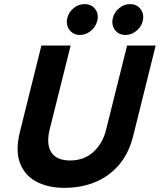

<svg xmlns="http://www.w3.org/2000/svg" viewBox="-20 -894 769 924"><path d="M289.2 10Q211.7 10 155.4 -19.6Q99.2 -49.2 76.2 -109.2Q53.3 -169.2 75.8 -259.2L179.2 -675H320L219.2 -271.7Q201.7 -200.8 226.7 -161.2Q251.7 -121.7 317.5 -121.7Q385 -121.7 430 -163.3Q475 -205 490.8 -270.8L591.7 -675H729.2L621.7 -242.5Q600.8 -156.7 552.9 -100.8Q505 -45 437.9 -17.5Q370.8 10 289.2 10ZM584.2 -725.8Q550.8 -725.8 532.9 -750.4Q515 -775 523.3 -808.3Q530.8 -836.7 554.2 -855.4Q577.5 -874.2 605 -874.2Q639.2 -874.2 657.1 -849.6Q675 -825 666.7 -791.7Q659.2 -763.3 635.4 -744.6Q611.7 -725.8 584.2 -725.8ZM365 -725.8Q332.5 -725.8 314.2 -750.4Q295.8 -775 304.2 -808.3Q311.7 -836.7 335 -855.4Q358.3 -874.2 386.7 -874.2Q420.8 -874.2 438.8 -849.6Q456.7 -825 447.5 -791.7Q440 -763.3 416.2 -744.6Q392.5 -725.8 365 -725.8Z"/></svg>

Font: Funnel Sans
Style: Bold Italic
Weight: 700
Italic angle: -14.036°
Designer: NORD ID, Kristian Moeller
Foundry: Dicotype
Version: Version 1.000